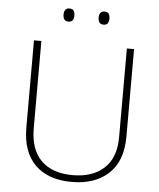

<svg xmlns="http://www.w3.org/2000/svg" viewBox="-60 -948 836 1009"><g transform="rotate(5 358.0 -443.5)"><path d="M622 -252Q622 -123 550 -56.5Q478 10 356 10Q231 10 162.5 -58Q94 -126 94 -254V-714H133V-255Q133 -142 191.5 -84Q250 -26 358 -26Q463 -26 523.5 -82Q584 -138 584 -246V-714H622ZM237 -863Q237 -878 243.5 -887.5Q250 -897 265 -897Q282 -897 288 -887.5Q294 -878 294 -863Q294 -847 288 -837.5Q282 -828 265 -828Q250 -828 243.5 -837.5Q237 -847 237 -863ZM422 -863Q422 -878 428.5 -887.5Q435 -897 450 -897Q467 -897 473 -887.5Q479 -878 479 -863Q479 -847 473 -837.5Q467 -828 450 -828Q435 -828 428.5 -837.5Q422 -847 422 -863Z"/></g></svg>

Font: Noto Sans Arabic UI XLt
Style: Regular
Weight: 200
Designer: Monotype Design Team, Nadine Chahine and Nizar Qandah
Foundry: Monotype Imaging Inc.
Version: Version 2.010; ttfautohint (v1.8.4.7-5d5b)